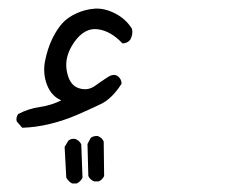

<svg xmlns="http://www.w3.org/2000/svg" viewBox="-20 -138 540 451"><path d="M149.4 293Q140.6 288.1 135.7 279.3L131.8 207L140.6 192.4Q147.5 186.5 157.2 188.5Q167 192.4 170.9 201.2L173.8 279.3Q169.9 288.1 160.2 293ZM201.2 288.1Q191.4 284.2 187.5 275.4L185.5 200.2L193.4 185.5Q200.2 180.7 210 181.6Q219.7 185.5 223.6 194.3L224.6 275.4Q220.7 284.2 211.9 288.1ZM32.2 162.1 19.5 147.5Q16.6 139.6 22.5 129.9Q46.9 117.2 73.7 113.3Q100.6 109.4 124 97.7Q100.6 87.9 90.3 61Q80.1 34.2 85.9 4.9Q91.8 -24.4 103 -47.4Q114.3 -70.3 127 -84Q139.6 -97.7 160.2 -106.9Q180.7 -116.2 203.1 -117.7Q225.6 -119.1 250.5 -106.4Q275.4 -93.8 290 -70.3Q293 -57.6 286.1 -44.9Q279.3 -36.1 267.6 -36.1Q240.2 -65.4 209.5 -69.3Q178.7 -73.2 154.8 -39.6Q130.9 -5.9 136.7 27.8Q142.6 61.5 164.1 68.8Q185.5 76.2 202.6 64Q219.7 51.8 233.4 43Q247.1 34.2 256.8 41Q265.6 47.9 265.6 58.6Q243.2 93.8 216.8 106.4Q190.4 119.1 161.1 131.8Q131.8 144.5 98.6 152.8Q65.4 161.1 32.2 162.1Z"/></svg>

Font: JasonHandwriting2
Style: Regular
Weight: 400
Version: Version 1.05.10